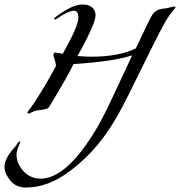

<svg xmlns="http://www.w3.org/2000/svg" viewBox="-123 -480 806 860"><path d="M454 -58Q398 56 350 122Q283 217 187 288.5Q91 360 -7 360Q-52 360 -77.5 328Q-103 296 -103 268Q-103 232 -63 186Q-57 180 -52.5 174Q-48 168 -46 164.5Q-44 161 -42 158.5Q-40 156 -38.5 155Q-37 154 -36 154Q-33 154 -33 158Q-33 160 -41 179Q-49 198 -49 212Q-49 252 -18.5 286Q12 320 59 320Q175 320 307 100Q337 51 388 -59L469 -232Q382 -204 206 -193Q180 -137 97 -1Q95 2 91.5 4.5Q88 7 81 8.5Q74 10 69.5 11Q65 12 55 13Q45 14 40 15Q30 17 19 23Q8 29 6 29Q0 29 0 24Q0 22 4.5 16Q9 10 20.5 -5.5Q32 -21 44 -41Q88 -110 128 -185Q126 -201 121 -215.5Q116 -230 116 -234Q116 -237 119 -241Q122 -245 123 -245Q126 -245 138.5 -242.5Q151 -240 158 -239Q228 -363 228 -400Q228 -432 208 -432Q185 -432 134 -398Q125 -392 124 -392Q120 -392 120 -396Q120 -400 126 -404Q201 -460 246 -460Q275 -460 290 -446.5Q305 -433 305 -411Q305 -392 284.5 -346.5Q264 -301 244 -265L224 -229Q262 -226 286 -226Q408 -226 485 -263Q493 -278 510 -315Q527 -352 540.5 -379Q554 -406 560 -415Q563 -419 565.5 -422Q568 -425 572 -427.5Q576 -430 578 -432Q580 -434 585 -435.5Q590 -437 592 -438Q594 -439 599.5 -440Q605 -441 606.5 -441Q608 -441 614.5 -442Q621 -443 622 -443Q629 -444 642 -447.5Q655 -451 658 -451Q663 -451 663 -447Q663 -445 657.5 -439Q652 -433 638.5 -415Q625 -397 611 -371Q575 -305 454 -58Z"/></svg>

Font: Miama Nueva
Style: Medium
Weight: 400
Italic angle: -28°
Version: Version 1.0